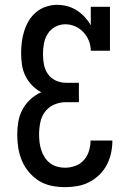

<svg xmlns="http://www.w3.org/2000/svg" viewBox="-20 -763 540 791"><path d="M248 8Q220 8 192.5 2.5Q165 -3 141.5 -17.5Q118 -32 100 -53Q82 -74 71 -99.5Q60 -125 55.5 -152.5Q51 -180 51 -208Q51 -235 55.5 -261.5Q60 -288 72.5 -311.5Q85 -335 105 -353.5Q125 -372 150 -383Q129 -394 112 -411.5Q95 -429 84.5 -450.5Q74 -472 70.5 -496Q67 -520 67 -544Q67 -567 70 -590.5Q73 -614 80 -636Q87 -658 99 -678Q111 -698 129 -713Q147 -728 169.5 -735.5Q192 -743 215 -743Q237 -743 257.5 -737.5Q278 -732 296 -720.5Q314 -709 328.5 -693.5Q343 -678 354 -659V-735H433V-554H354Q354 -575 346 -595Q338 -615 323.5 -630.5Q309 -646 289.5 -654.5Q270 -663 249 -663Q227 -663 207.5 -652.5Q188 -642 176.5 -623.5Q165 -605 161 -583.5Q157 -562 157 -540Q157 -519 161 -497.5Q165 -476 177 -458.5Q189 -441 209 -431.5Q229 -422 250 -422H305V-342H250Q226 -342 203 -332Q180 -322 165.5 -302.5Q151 -283 146 -258.5Q141 -234 141 -209Q141 -193 143 -176.5Q145 -160 150 -144.5Q155 -129 164 -115Q173 -101 186 -91Q199 -81 215 -76.5Q231 -72 248 -72Q269 -72 290 -79.5Q311 -87 325.5 -103.5Q340 -120 346.5 -141Q353 -162 353 -184H443Q443 -158 437.5 -132.5Q432 -107 420 -84Q408 -61 389.5 -43Q371 -25 348 -13Q325 -1 299 3.5Q273 8 248 8Z"/></svg>

Font: Iosevka Curly Slab Medium
Style: Regular
Weight: 500
Monospace: yes
Designer: Belleve Invis
Foundry: Belleve Invis
Version: Version 22.1.2; ttfautohint (v1.8.4)